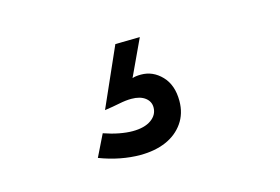

<svg xmlns="http://www.w3.org/2000/svg" viewBox="-51 -130 683 468"><g transform="rotate(-15 291.0 104.0)"><path d="M152 223 179 168Q199 175 217.5 178.5Q236 182 251 182Q281 182 298 170Q315 158 315 139Q315 124 302.5 114.5Q290 105 268 105Q254 105 237 108.5Q220 112 199 115L265 -34L327 -35L284 57Q292 54 306 54Q336 54 358 77Q380 100 380 140Q380 172 363.5 195.5Q347 219 319 231Q291 243 254 243Q230 243 204 238Q178 233 152 223Z"/></g></svg>

Font: Teachers SemiBold
Style: Regular
Weight: 600
Version: Version 1.001